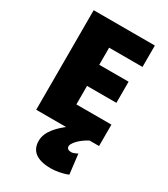

<svg xmlns="http://www.w3.org/2000/svg" viewBox="-236 -808 1045 1196"><g transform="rotate(30 287.0 -209.5)"><path d="M333 284C225 284 182 240 182 172C182 102 245 44 299 4H455V13C394 46 360 88 360 108C360 128 376 133 393 133C401 133 415 129 436 118L453 260C412 277 365 284 333 284ZM524 13H72V-703H512V-549H272V-426H483V-274H272V-141H524Z"/></g></svg>

Font: Repo Black
Style: Regular
Weight: 900
Designer: Stefan Peev
Foundry: Context Ltd
Version: Version 1.502